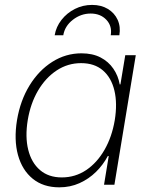

<svg xmlns="http://www.w3.org/2000/svg" viewBox="-20 -764 619 794"><path d="M225.1 10.7Q159.2 10.7 115.5 -24.7Q71.8 -60.1 54.4 -122.8Q37.1 -185.5 50.3 -267.1Q64 -348.6 102.3 -410.9Q140.6 -473.1 196.3 -508.3Q252 -543.5 316.9 -543.5Q362.8 -543.5 395.8 -526.4Q428.7 -509.3 448.7 -480Q468.8 -450.7 475.1 -415H478L498 -535.6H541.5L453.1 0H410.2L429.7 -118.7H425.8Q406.7 -82.5 377 -53.2Q347.2 -23.9 308.8 -6.6Q270.5 10.7 225.1 10.7ZM235.4 -30.3Q291 -30.3 336.2 -60.5Q381.3 -90.8 412.1 -144.3Q442.9 -197.8 454.6 -267.1Q465.8 -336.4 453.1 -389.6Q440.4 -442.9 405.5 -472.9Q370.6 -502.9 315.4 -502.9Q260.3 -502.9 214.4 -472.7Q168.5 -442.4 137.2 -389.2Q106 -335.9 94.7 -267.1Q83.5 -198.2 96.7 -144.8Q109.9 -91.3 145.3 -60.8Q180.7 -30.3 235.4 -30.3ZM360.8 -743.7Q398.4 -743.7 426 -727.1Q453.6 -710.4 466.6 -681.9Q479.5 -653.3 473.6 -618.2H438Q444.3 -656.2 419.9 -682.1Q395.5 -708 355 -708Q314.5 -708 281.2 -682.1Q248 -656.2 241.7 -618.2H206.1Q211.9 -653.3 234.4 -681.9Q256.8 -710.4 289.8 -727.1Q322.8 -743.7 360.8 -743.7Z"/></svg>

Font: Inter 20pt ExtraLight
Style: Italic
Weight: 250
Italic angle: -9.3988°
Version: Version 4.001;git-66647c0bb